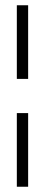

<svg xmlns="http://www.w3.org/2000/svg" viewBox="-20 -640 178 730"><path d="M44 70H87V-210H44ZM44 -340H87V-620H44Z"/></svg>

Font: Charger Sport
Style: HLNrw
Weight: 100
Designer: Jasper
Foundry: Cannot Into Space Fonts
Version: Version 1.1